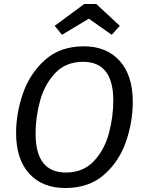

<svg xmlns="http://www.w3.org/2000/svg" viewBox="-20 -934 726 966"><path d="M648 -421Q648 -320 613.5 -220.5Q579 -121 503 -54.5Q427 12 308 12Q194 12 127.5 -60Q61 -132 61 -265Q61 -364 95.5 -464Q130 -564 206.5 -632.5Q283 -701 402 -701Q516 -701 582 -628Q648 -555 648 -421ZM159 -262Q159 -66 311 -66Q399 -66 452.5 -123.5Q506 -181 528 -263.5Q550 -346 550 -428Q550 -623 398 -623Q311 -623 257.5 -566Q204 -509 181.5 -426.5Q159 -344 159 -262ZM255 -804 404 -914H464L583 -804L542 -759L427 -840L292 -759Z"/></svg>

Font: FiraGO
Style: Italic
Weight: 400
Italic angle: -8°
Designer: bBox Type GmbH
Foundry: bBox Type GmbH
Version: Version 1.001